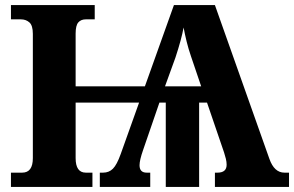

<svg xmlns="http://www.w3.org/2000/svg" viewBox="-20 -734 1155 754"><path d="M23 0H343V-56H317Q277 -56 277 -113V-331H558L582 -395H277V-602Q277 -634 287.5 -646Q298 -658 317 -658H352V-714H23V-658H62Q82 -658 95.5 -646Q109 -634 109 -601V-113Q109 -56 67 -56H23ZM372 0H570V-56H556Q528 -56 528 -85Q528 -105 542 -145L606 -331H631V0H762V-331H793L860 -135Q864 -123 867 -110.5Q870 -98 870 -87Q870 -56 834 -56H824V0H1115V-56H1097Q1057 -56 1038 -110L824 -714H663L454 -129Q439 -87 423.5 -71.5Q408 -56 385 -56H372ZM628 -395 669 -508Q693 -581 701 -626Q706 -599 713 -570.5Q720 -542 730 -513L770 -395Z"/></svg>

Font: Noto Serif SemiCondensed Extra
Style: Regular
Weight: 800
Width: 4
Designer: Monotype Design Team
Foundry: Monotype Imaging Inc.
Version: Version 1.002